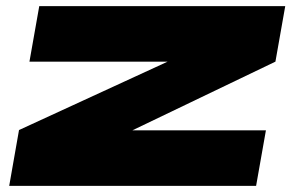

<svg xmlns="http://www.w3.org/2000/svg" viewBox="-20 -606 980 626"><path d="M10 0 42 -182 526.5 -405H76L108 -586H910L878 -405L411.5 -181H847L815 0Z"/></svg>

Font: Anybody UltraExpanded Black
Style: Italic
Weight: 900
Width: 9
Italic angle: -10°
Designer: Tyler Finck
Foundry: Etcetera Type Company
Version: Version 1.010; ttfautohint (v1.8.3) -l 8 -r 50 -G 200 -x 14 